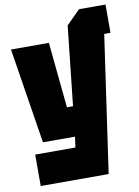

<svg xmlns="http://www.w3.org/2000/svg" viewBox="-92 -761 698 963"><g transform="rotate(-10 257.0 -280.0)"><path d="M36 140V-20H241L248 -74H85L8 -560H201L234 -226H265L309 -630L379 -700H514V-556H482L382 140Z"/></g></svg>

Font: Tektur Condensed ExtraBold
Style: Regular
Weight: 800
Width: 3
Designer: Adam Jagosz
Foundry: Adam Jagosz
Version: Version 1.005;gftools[0.9.30]